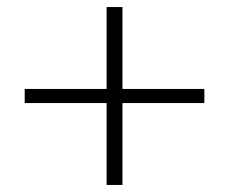

<svg xmlns="http://www.w3.org/2000/svg" viewBox="-20 -682 649 544"><path d="M559 -390H327V-158H282V-390H50V-430H282V-662H327V-430H559Z"/></svg>

Font: Kumar One Outline
Style: Regular
Weight: 400
Designer: Parimal Parmar
Foundry: Indian Type Foundry
Version: Version 1.000;PS 1.000;hotconv 1.0.88;makeotf.lib2.5.647800